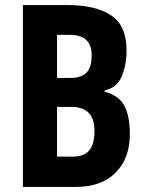

<svg xmlns="http://www.w3.org/2000/svg" viewBox="-20 -785 574 754"><path d="M248 -765Q355 -765 416 -725Q477 -685 477 -586Q477 -530 458 -485Q439 -440 391 -430V-425Q449 -409 469.5 -367.5Q490 -326 490 -259Q490 -163 434 -107Q378 -51 279 -51H70V-765ZM257 -479Q299 -479 319.5 -499.5Q340 -520 340 -568Q340 -648 255 -648H204V-479ZM204 -365V-170H268Q310 -170 330.5 -194.5Q351 -219 351 -271Q351 -319 328 -342Q305 -365 263 -365Z"/></svg>

Font: Noto Sans Tamil UI ExtraCondensed
Style: Bold
Weight: 700
Width: 2
Designer: Jelle Bosma - Monotype Design Team
Foundry: Monotype Imaging Inc.
Version: Version 2.004; ttfautohint (v1.8.4.7-5d5b)